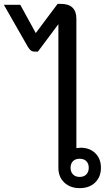

<svg xmlns="http://www.w3.org/2000/svg" viewBox="-109 -964 569 993"><path d="M413 -96Q413 -49 383 -20Q353 9 303 9Q254 9 223.5 -20Q193 -49 193 -96V-839L87 -697H71Q58 -697 50.5 -703Q43 -709 35 -722L-89 -939H-4L76 -793L189 -944H205Q286 -944 286 -867V-198Q300 -200 308 -200Q355 -200 384 -171.5Q413 -143 413 -96ZM350 -96Q350 -118 337.5 -130.5Q325 -143 303 -143Q281 -143 268.5 -130.5Q256 -118 256 -96Q256 -75 268.5 -62Q281 -49 303 -49Q325 -49 337.5 -62Q350 -75 350 -96Z"/></svg>

Font: Bai Jamjuree Medium
Style: Regular
Weight: 500
Version: Version 1.000; ttfautohint (v1.6)